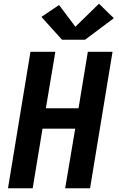

<svg xmlns="http://www.w3.org/2000/svg" viewBox="-20 -1014 640 1034"><path d="M23 0 144 -735H278L227 -431H403L453 -735H586L465 0H331L385 -321H209L156 0ZM314 -800 203 -923 298 -987 386 -870 513 -994 593 -916 438 -800Z"/></svg>

Font: Iosevka Curly XBdEx
Style: Italic
Weight: 800
Width: 7
Italic angle: -9°
Monospace: yes
Designer: Belleve Invis
Foundry: Belleve Invis
Version: Version 11.1.0; ttfautohint (v1.8.3)